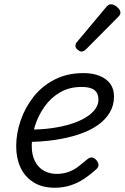

<svg xmlns="http://www.w3.org/2000/svg" viewBox="-20 -862 585 901"><path d="M237 19Q177 19 136.5 -7Q96 -33 76 -76.5Q56 -120 56 -176Q56 -236 77 -297Q98 -358 138 -408.5Q178 -459 237 -489Q296 -519 372 -519Q416 -519 448.5 -505.5Q481 -492 498 -468Q515 -444 515 -409Q515 -367 494.5 -333Q474 -299 437 -273.5Q400 -248 348.5 -231Q297 -214 235 -205Q173 -196 103 -196L122 -254Q177 -254 225.5 -261Q274 -268 313.5 -280.5Q353 -293 382 -310.5Q411 -328 426.5 -349.5Q442 -371 442 -394Q442 -424 423.5 -439Q405 -454 363 -454Q305 -454 261.5 -428.5Q218 -403 188.5 -361Q159 -319 144 -271Q129 -223 129 -178Q129 -134 144.5 -104.5Q160 -75 186.5 -60.5Q213 -46 245 -46Q277 -46 302.5 -55.5Q328 -65 349 -81.5Q370 -98 389 -114Q401 -124 411 -123Q421 -122 430 -113Q440 -103 442 -91.5Q444 -80 434 -70Q406 -44 375.5 -23.5Q345 -3 310.5 8Q276 19 237 19ZM362 -620Q355 -620 344.5 -628.5Q334 -637 334 -646Q334 -652 336 -657Q338 -662 343 -667L476 -826Q483 -835 489 -838.5Q495 -842 502 -842Q510 -842 520 -836Q530 -830 537.5 -821Q545 -812 545 -802Q545 -796 542 -791.5Q539 -787 534 -782L386 -633Q374 -620 362 -620Z"/></svg>

Font: Playwrite RO Light
Style: Regular
Weight: 300
Version: Version 1.002